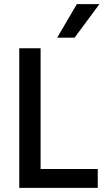

<svg xmlns="http://www.w3.org/2000/svg" viewBox="-20 -907 520 927"><path d="M452 0H73V-674H176V-91H452ZM340 -725H256L351 -887H460Z"/></svg>

Font: Hind Madurai Medium
Style: Regular
Weight: 500
Designer: Jyotish Sonowal
Foundry: Indian Type Foundry
Version: Version 1.001;PS 1.0;hotconv 1.0.86;makeotf.lib2.5.63406; tt